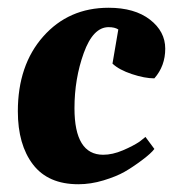

<svg xmlns="http://www.w3.org/2000/svg" viewBox="-20 -463 446 495"><path d="M260 -393C270.7 -393 279 -391 285 -387L270 -299C281.3 -288.3 298 -279.3 320 -272C342 -264.7 361.3 -261 378 -261C396.7 -282.3 406 -307.8 406 -337.5C406 -367.2 392.8 -392.2 366.5 -412.5C340.2 -432.8 304.7 -443 260 -443C191.3 -443 135.2 -418.3 91.5 -369C47.8 -319.7 26 -255.3 26 -176C26 -118.7 39 -73 65 -39C91 -5 130 12 182 12C203.3 12 225 8.7 247 2C269 -4.7 287 -12 301 -20C315 -28 330 -38 346 -50C362 -62 372.7 -71.7 378 -79L355 -110L340 -98C329.3 -90.7 315 -83.2 297 -75.5C279 -67.8 262 -64 246 -64C196.7 -64 172 -104 172 -184C172 -234.7 180 -282.2 196 -326.5C212 -370.8 233.3 -393 260 -393Z"/></svg>

Font: Oleo Script
Style: Regular
Weight: 400
Designer: Soytutype
Foundry: Soytutype
Version: Version 1.002